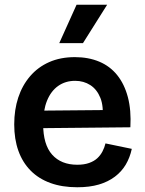

<svg xmlns="http://www.w3.org/2000/svg" viewBox="-20 -777 612 810"><path d="M306 13Q242 13 192.5 -5Q143 -23 109 -57.5Q75 -92 57.5 -141Q40 -190 40 -252Q40 -314 57 -365.5Q74 -417 107 -455.5Q140 -494 187.5 -515Q235 -536 296 -536Q353 -536 398.5 -517Q444 -498 474.5 -460Q505 -422 519.5 -367Q534 -312 530 -240L122 -236V-310L455 -313L412 -272Q418 -328 403.5 -364Q389 -400 361 -418Q333 -436 297 -436Q256 -436 225.5 -414.5Q195 -393 178.5 -352.5Q162 -312 162 -254Q162 -167 200 -124.5Q238 -82 306 -82Q335 -82 356 -89.5Q377 -97 390.5 -109.5Q404 -122 412.5 -138.5Q421 -155 425 -172L536 -149Q528 -112 510.5 -82.5Q493 -53 464.5 -31.5Q436 -10 397 1.5Q358 13 306 13ZM330 -595H230L303 -757H432Z"/></svg>

Font: Bricolage Grotesque 20pt SemiBold
Style: Regular
Weight: 600
Version: Version 1.001;gftools[0.9.33.dev8+g029e19f]